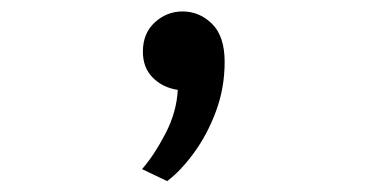

<svg xmlns="http://www.w3.org/2000/svg" viewBox="-20 -146 656 344"><path d="M279.5 178.5 234.5 157Q256 132.5 276.2 93.8Q296.5 55 298.5 15Q271.5 11 253.8 -6.8Q236 -24.5 236 -53.5Q236 -86.5 257.5 -106Q279 -125.5 307 -125.5Q337.5 -125.5 360 -103.2Q382.5 -81 382.5 -35Q382.5 11.5 366.8 53.8Q351 96 327.2 128.2Q303.5 160.5 279.5 178.5Z"/></svg>

Font: Overpass Mono Light Medium
Style: Regular
Weight: 500
Monospace: yes
Version: Version 4.000